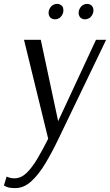

<svg xmlns="http://www.w3.org/2000/svg" viewBox="-37 -704 564 984"><path d="M382 -674Q395 -684 409 -684Q424 -684 434 -674Q442 -664 442 -651Q442 -631 426 -615Q413 -605 398 -605Q384 -605 374 -615Q366 -625 366 -638Q366 -658 382 -674ZM228 -674Q241 -684 256 -684Q270 -684 280 -674Q285 -670 286.5 -663.5Q288 -657 288 -651Q288 -631 272 -615Q259 -605 245 -605Q230 -605 220 -615Q212 -625 212 -638Q212 -658 228 -674ZM-3 201Q-3 201 8.5 205.5Q20 210 36 210Q70 210 98 183.5Q126 157 153.5 111Q181 65 210 7L86 -500H172L261 -83L455 -500H507L263 7Q230 76 195.5 133.5Q161 191 123 225.5Q85 260 41 260Q11 260 -3 253.5Q-17 247 -17 247Z"/></svg>

Font: Arsenal SC
Style: Italic
Weight: 400
Italic angle: -9.10001°
Designer: Andrij Shevchenko
Foundry: Stairsfor
Version: Version 2.001; ttfautohint (v1.8.4.7-5d5b)